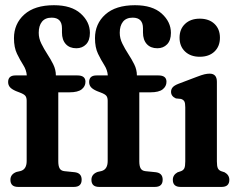

<svg xmlns="http://www.w3.org/2000/svg" viewBox="-20 -736 932 756"><path d="M209.5 -100.5Q209.5 -82.5 214.8 -73Q220 -63.5 234 -62L273.5 -58Q301.5 -55 301.5 -28.5Q301.5 0 271 0H51.5Q21 0 21 -28Q21 -50 45 -59L60.5 -62.5Q85 -69 85 -102V-339.5Q85 -352.5 79.5 -359Q74 -365.5 58 -371.5L42.5 -377.5Q25.5 -385 18.8 -393.2Q12 -401.5 12 -413Q12 -439 41 -439H85.5Q84 -460.5 71.5 -480Q59 -499.5 47 -524.2Q35 -549 35 -585.5Q35 -642.5 75.8 -679Q116.5 -715.5 192.5 -715.5Q261 -715.5 297.5 -682.8Q334 -650 334 -606.5Q334 -577 319 -561.5Q304 -546 280.5 -546Q254 -546 239 -562.5Q224 -579 224 -608V-624.5Q224 -666.5 183.5 -666.5Q158 -666.5 145.2 -650.5Q132.5 -634.5 132.5 -607Q132.5 -585 142.8 -564.2Q153 -543.5 166.2 -523.2Q179.5 -503 189.8 -482.2Q200 -461.5 200 -439H285Q316.5 -439 316.5 -414Q316.5 -396 301.5 -384.2Q286.5 -372.5 253.5 -372.5H209.5ZM528.5 -100.5Q528.5 -82.5 533.8 -73Q539 -63.5 553 -62L592.5 -58Q620.5 -55 620.5 -28.5Q620.5 0 590 0H370.5Q340 0 340 -28Q340 -50 364 -59L379.5 -62.5Q404 -69 404 -102V-339.5Q404 -352.5 398.5 -359Q393 -365.5 377 -371.5L361.5 -377.5Q344.5 -385 337.8 -393.2Q331 -401.5 331 -413Q331 -439 360 -439H404.5Q403 -460.5 390.5 -480Q378 -499.5 366 -524.2Q354 -549 354 -585.5Q354 -642.5 394.8 -679Q435.5 -715.5 511.5 -715.5Q580 -715.5 616.5 -682.8Q653 -650 653 -606.5Q653 -577 638 -561.5Q623 -546 599.5 -546Q573 -546 558 -562.5Q543 -579 543 -608V-624.5Q543 -666.5 502.5 -666.5Q477 -666.5 464.2 -650.5Q451.5 -634.5 451.5 -607Q451.5 -585 461.8 -564.2Q472 -543.5 485.2 -523.2Q498.5 -503 508.8 -482.2Q519 -461.5 519 -439H604Q635.5 -439 635.5 -414Q635.5 -396 620.5 -384.2Q605.5 -372.5 572.5 -372.5H528.5ZM766.5 -512.5Q730.5 -512.5 708.8 -533Q687 -553.5 687 -587.5Q687 -621.5 708.8 -642Q730.5 -662.5 766.5 -662.5Q803 -662.5 824.5 -642Q846 -621.5 846 -587.5Q846 -553.5 824.5 -533Q803 -512.5 766.5 -512.5ZM834 -414V-100.5Q834 -81.5 837.8 -73.5Q841.5 -65.5 851 -62L864.5 -57.5Q883 -47 883 -28Q883 0 852.5 0H691Q660.5 0 660.5 -28Q660.5 -47 679 -57.5L692.5 -62Q702 -65.5 705.8 -73.5Q709.5 -81.5 709.5 -100.5V-313.5Q709.5 -330 705.8 -336.8Q702 -343.5 692.5 -346.5L672.5 -348.5Q653.5 -357 653.5 -374.5Q653.5 -384.5 659.8 -392Q666 -399.5 682.5 -406L755 -433.5Q774.5 -441 785.2 -443.5Q796 -446 805.5 -446Q834 -446 834 -414Z"/></svg>

Font: Fraunces 144pt SuperSoft SemiBold
Style: Regular
Weight: 600
Version: Version 1.000;[b76b70a41]